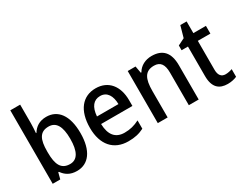

<svg xmlns="http://www.w3.org/2000/svg" viewBox="-86 -1235 2169 1720"><g transform="rotate(-30 998.5 -375.0)"><path d="M177 -568V-760H75V0H153L170 -65H177C208 -20 252 10 323 10C442 10 518 -87 518 -270C518 -453 443 -549 323 -549C253 -549 207 -517 177 -468H172C174 -496 177 -532 177 -568ZM298 -463C376 -463 413 -399 413 -271C413 -142 376 -75 300 -75C209 -75 177 -139 177 -264V-277C177 -398 206 -463 298 -463Z M834 -549C699 -549 614 -447 614 -266C614 -92 704 10 854 10C921 10 968 -1 1017 -26V-112C966 -86 921 -74 863 -74C770 -74 721 -133 718 -247H1042V-307C1042 -452 966 -549 834 -549ZM835 -469C907 -469 941 -408 942 -324H720C727 -419 767 -469 835 -469Z M1413 -549C1349 -549 1293 -521 1262 -467H1256L1243 -539H1162V0H1264V-273C1264 -400 1295 -463 1389 -463C1454 -463 1483 -421 1483 -338V0H1585V-355C1585 -489 1524 -549 1413 -549Z M1908 -75C1866 -75 1841 -103 1841 -159V-459H1971V-539H1841V-660H1776L1743 -543L1673 -508V-459H1739V-154C1739 -32 1797 10 1882 10C1919 10 1953 2 1977 -9V-88C1958 -81 1932 -75 1908 -75Z"/></g></svg>

Font: Noto Sans Devanagari SemiCondensed Medium
Style: Regular
Weight: 500
Width: 4
Designer: Jelle Bosma - Monotype Design Team
Foundry: Monotype Imaging Inc.
Version: Version 2.004